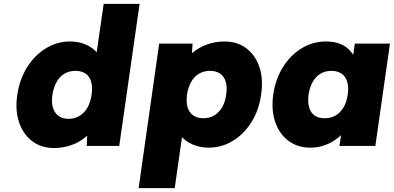

<svg xmlns="http://www.w3.org/2000/svg" viewBox="-20 -760 2051 1000"><path d="M262 11Q195 11 148 -24.5Q101 -60 79.5 -122.5Q58 -185 70 -266Q82 -347 121 -409.5Q160 -472 218.5 -508Q277 -544 345 -544Q380 -544 410.5 -534Q441 -524 464 -506Q487 -488 501 -464Q515 -440 516 -413L471 -401L520 -740H707L601 0H432L436 -119L472 -112Q464 -86 444 -64Q424 -42 396 -25Q368 -8 333 1.5Q298 11 262 11ZM337 -141Q369 -141 394.5 -156.5Q420 -172 435.5 -199.5Q451 -227 457 -266Q463 -305 455 -333.5Q447 -362 426 -376.5Q405 -391 373 -391Q341 -391 316 -376.5Q291 -362 275 -333.5Q259 -305 253 -266Q247 -227 255.5 -199.5Q264 -172 284.5 -156.5Q305 -141 337 -141Z M702 220 809 -533H983L975 -415L941 -424Q951 -458 982.5 -485Q1014 -512 1057.5 -528Q1101 -544 1149 -544Q1216 -544 1263 -508.5Q1310 -473 1331 -411Q1352 -349 1340 -267Q1329 -187 1290 -124.5Q1251 -62 1193 -26.5Q1135 9 1067 9Q1022 9 983.5 -7.5Q945 -24 922 -52.5Q899 -81 896 -117L940 -131L890 220ZM1039 -144Q1071 -144 1096 -159Q1121 -174 1137 -201.5Q1153 -229 1158 -267Q1164 -306 1156 -333.5Q1148 -361 1127 -376Q1106 -391 1074 -391Q1042 -391 1017 -376.5Q992 -362 976 -334Q960 -306 954 -267Q949 -229 957 -201.5Q965 -174 986 -159Q1007 -144 1039 -144Z M1596 9Q1530 9 1482.5 -26.5Q1435 -62 1413.5 -124.5Q1392 -187 1403 -267Q1415 -349 1454 -411Q1493 -473 1551 -508.5Q1609 -544 1678 -544Q1715 -544 1744.5 -534Q1774 -524 1794 -505Q1814 -486 1828 -462Q1842 -438 1849 -410L1811 -412L1828 -533H2011L1935 0H1748L1767 -130L1807 -128Q1794 -99 1773 -74Q1752 -49 1724.5 -30.5Q1697 -12 1665 -1.5Q1633 9 1596 9ZM1671 -144Q1703 -144 1728 -158.5Q1753 -173 1769.5 -201Q1786 -229 1791 -267Q1797 -306 1788.5 -334Q1780 -362 1759 -376.5Q1738 -391 1706 -391Q1674 -391 1649.5 -376.5Q1625 -362 1609 -334Q1593 -306 1587 -267Q1582 -229 1590 -201Q1598 -173 1618.5 -158.5Q1639 -144 1671 -144Z"/></svg>

Font: Lexend ExtBd
Style: Italic
Weight: 800
Italic angle: -8.13011°
Designer: Bonnie Shaver-Troup, Thomas Jockin
Foundry: Lexend
Version: Version 1.007